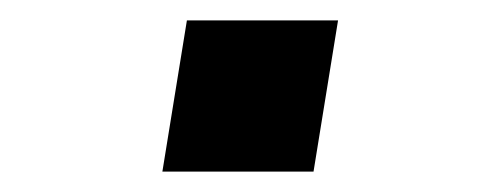

<svg xmlns="http://www.w3.org/2000/svg" viewBox="-20 -434 490 188"><path d="M139 -266 163 -414H311L287 -266Z"/></svg>

Font: Iosevka Custom Medium
Style: Italic
Weight: 500
Italic angle: -9°
Designer: Belleve Invis
Foundry: Belleve Invis
Version: Version 27.0.1